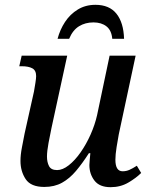

<svg xmlns="http://www.w3.org/2000/svg" viewBox="-20 -767 620 797"><path d="M439 10Q393 10 372 -17.5Q351 -45 351 -82Q351 -91 352.5 -104Q354 -117 355 -131H349Q322 -89 295.5 -57.5Q269 -26 237.5 -8.5Q206 9 164 9Q108 9 86.5 -23.5Q65 -56 65 -99Q65 -124 71 -155Q77 -186 82 -212L121 -387Q124 -404 127 -423Q130 -442 130 -451Q130 -475 114 -483.5Q98 -492 71 -492H60L70 -536H259L194 -237Q188 -209 181.5 -174Q175 -139 175 -117Q175 -94 183.5 -77.5Q192 -61 217 -61Q240 -61 265.5 -81Q291 -101 314.5 -134.5Q338 -168 356 -208.5Q374 -249 383 -289L435 -536H543L473 -209Q469 -188 464 -156.5Q459 -125 459 -104Q459 -56 489 -56Q504 -56 517.5 -62Q531 -68 548 -79L566 -49Q545 -28 512.5 -9Q480 10 439 10ZM219 -606Q229 -644 250 -676Q271 -708 303 -727.5Q335 -747 376 -747Q434 -747 463.5 -710Q493 -673 495 -606H446Q443 -641 422 -657.5Q401 -674 368 -674Q334 -674 308 -658Q282 -642 267 -606Z"/></svg>

Font: Noto Serif SemiCondensed Medium
Style: Italic
Weight: 500
Width: 4
Italic angle: -12°
Designer: Monotype Design Team
Foundry: Monotype Imaging Inc.
Version: Version 2.013